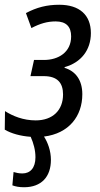

<svg xmlns="http://www.w3.org/2000/svg" viewBox="-31 -566 421 807"><path d="M70 221C143 221 183 177 183 106C183 68 170 33 154 8C259 -5 315 -78 315 -170C315 -229 287 -267 240 -281L241 -284C309 -303 351 -355 351 -427C351 -503 303 -546 218 -546C166 -546 123 -535 78 -511L101 -448C137 -467 168 -476 203 -476C247 -476 268 -454 268 -413C268 -346 214 -314 154 -314H112L97 -246H153C211 -246 234 -217 234 -169C234 -103 191 -60 119 -60C67 -60 23 -78 -10 -99L-11 -21C16 -5 55 6 98 9C110 36 118 65 118 95C118 140 96 163 63 163C48 163 36 160 26 157L21 213C34 218 50 221 70 221Z"/></svg>

Font: Noto Sans Display SemiCondensed
Style: Italic
Weight: 400
Width: 4
Italic angle: -12°
Designer: Monotype Design Team
Foundry: Monotype Imaging Inc.
Version: Version 1.900